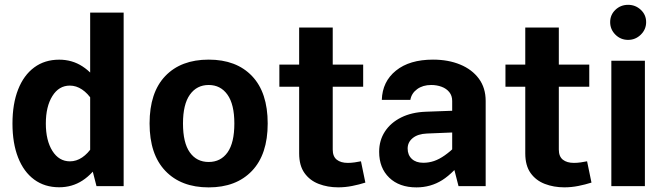

<svg xmlns="http://www.w3.org/2000/svg" viewBox="-20 -791 2828 816"><path d="M505.5 -737.4H363.2V-104.9L390.1 0H505.5ZM33 -265.8Q33 -182.3 56.9 -121.5Q80.7 -60.7 125.3 -27.9Q169.9 4.9 231.4 4.9Q286.5 4.9 330.5 -23.7Q374.6 -52.2 409.1 -108.1L372 -167Q353.6 -138.4 329.1 -121.8Q304.6 -105.3 277.2 -105.3Q230.7 -105.3 202.7 -149.6Q174.8 -193.9 174.8 -265.9Q174.8 -338.4 202.6 -382.8Q230.3 -427.2 276.8 -427.2Q303.9 -427.2 328.6 -410.7Q353.3 -394.2 372 -364.8L409.1 -424.8Q374.6 -480.3 330.6 -508.8Q286.6 -537.4 231.6 -537.4Q170 -537.4 125.4 -504.4Q80.7 -471.3 56.9 -410.5Q33 -349.7 33 -265.8Z M866.9 -429.8Q917.4 -429.8 946.7 -388.7Q976 -347.6 976 -266.2Q976 -184.2 947.1 -143.4Q918.1 -102.6 866.9 -102.6Q815.6 -102.6 786.7 -143.4Q757.7 -184.2 757.7 -266.2Q757.7 -347.6 787 -388.7Q816.3 -429.8 866.9 -429.8ZM866.9 -537.6Q749.1 -537.6 682.4 -467.8Q615.7 -398 615.7 -266.2Q615.7 -134.8 682.8 -64.7Q749.8 5.4 866.9 5.4Q983.9 5.4 1050.8 -64.7Q1117.7 -134.8 1117.7 -266.2Q1117.7 -398 1051.1 -467.8Q984.6 -537.6 866.9 -537.6Z M1514.1 -105.5Q1502.3 -102.9 1486.9 -100.8Q1471.4 -98.7 1458.1 -98.7Q1428.5 -98.7 1411.3 -112.3Q1394.1 -126 1394.1 -155.2V-674.1H1251.4V-139.2Q1251.4 -87.3 1274.1 -55.6Q1296.7 -23.9 1334.6 -9.4Q1372.4 5.2 1417.4 5.2Q1447.2 5.2 1476.9 -0.7Q1506.7 -6.6 1532.8 -15ZM1167.3 -422.3H1523.5V-516.4H1167.3Z M2044.1 -361.9Q2044.1 -417.6 2015.1 -456.8Q1986.1 -495.9 1935.7 -516.7Q1885.2 -537.6 1820.2 -537.6Q1720.5 -537.6 1662.8 -490.9Q1605 -444.3 1602.7 -366.5H1724Q1728.7 -394.4 1752.8 -412.1Q1777 -429.8 1812.6 -429.8Q1836.5 -429.8 1856.9 -422.2Q1877.2 -414.7 1889.5 -399.5Q1901.8 -384.4 1901.8 -361.9V-104.9L1928.7 0H2044.1ZM1963.1 -130 1919.9 -172.7Q1893.4 -147 1870 -130.6Q1846.7 -114.2 1824.7 -106.7Q1802.7 -99.2 1779 -99.2Q1748 -99.2 1730.3 -115.7Q1712.5 -132.3 1712.5 -159.7Q1712.5 -186.6 1734.1 -204.2Q1755.6 -221.8 1794.2 -223.5L1959.6 -230.3V-322.4L1790.3 -316.2Q1729.7 -314.1 1685 -291.8Q1640.3 -269.5 1615.9 -232Q1591.4 -194.5 1591.4 -146Q1591.4 -77.2 1634.2 -35.9Q1677 5.4 1750 5.4Q1810.4 5.4 1859.8 -25.7Q1909.1 -56.9 1963.1 -130Z M2475.1 -105.5Q2463.3 -102.9 2447.8 -100.8Q2432.4 -98.7 2419.1 -98.7Q2389.5 -98.7 2372.2 -112.3Q2355 -126 2355 -155.2V-674.1H2212.4V-139.2Q2212.4 -87.3 2235 -55.6Q2257.7 -23.9 2295.5 -9.4Q2333.3 5.2 2378.4 5.2Q2408.1 5.2 2437.9 -0.7Q2467.6 -6.6 2493.8 -15ZM2128.2 -422.3H2484.4V-516.4H2128.2Z M2573.2 -697Q2573.2 -665.9 2595.5 -643.7Q2617.8 -621.5 2649.5 -621.5Q2680.7 -621.5 2703.4 -643.7Q2726.1 -665.9 2726.1 -697Q2726.1 -728.1 2703.4 -749.3Q2680.7 -770.5 2649.5 -770.5Q2617.8 -770.5 2595.5 -749.3Q2573.2 -728.1 2573.2 -697ZM2578.2 -532.8V0H2720.8V-532.8Z"/></svg>

Font: Estedad-FD VF
Style: Regular
Weight: 100
Designer: Amin Abedi
Version: Version 7.3